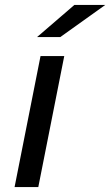

<svg xmlns="http://www.w3.org/2000/svg" viewBox="-20 -757 446 777"><path d="M39 0 144 -530H240L135 0ZM130 -607 281 -737H406L224 -607Z"/></svg>

Font: Montserrat Medium
Style: Italic
Weight: 500
Italic angle: -11.3°
Designer: Julieta Ulanovsky
Foundry: Julieta Ulanovsky
Version: Version 9.000; ttfautohint (v1.8.4.7-5d5b)